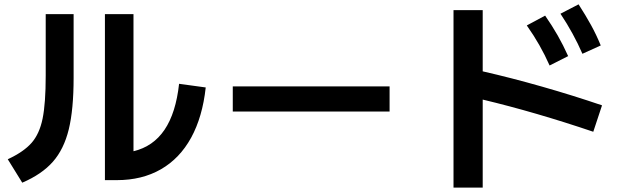

<svg xmlns="http://www.w3.org/2000/svg" viewBox="-20 -807 2852 880"><path d="M460.9 -742.2H591.8V-113.8Q682.1 -135.3 734.1 -212.2Q786.1 -289.1 800.8 -422.9L922.9 -406.2Q908.2 -271 856 -175.8Q803.7 -80.6 717.3 -31Q630.9 18.6 515.6 18.6H460.9ZM189.5 -460V-742.2H317.4V-450.2Q317.4 -305.2 295.2 -214.1Q272.9 -123 222.4 -65.7Q171.9 -8.3 82 30.3L15.6 -77.1Q88.4 -110.8 124.8 -152.3Q161.1 -193.8 175.3 -263.7Q189.5 -333.5 189.5 -460Z M1046.9 -411.1H1765.6V-295.9H1046.9Z M2394.5 -690.4 2478.5 -735.4Q2510.7 -689 2536.1 -644.5Q2561.5 -600.1 2584 -549.8L2499 -506.8Q2477.1 -556.2 2451.9 -600.3Q2426.8 -644.5 2394.5 -690.4ZM2548.8 -744.1 2631.8 -787.1Q2664.6 -736.3 2689 -691.9Q2713.4 -647.5 2733.4 -598.6L2649.4 -560.5Q2608.9 -653.8 2548.8 -744.1ZM2192.4 -350.6V52.7H2058.6V-760.7H2192.4V-480Q2323.2 -450.2 2464.6 -409.9Q2606 -369.6 2739.3 -324.2L2699.2 -203.1Q2433.6 -293 2192.4 -350.6Z"/></svg>

Font: Pretendard
Style: Bold
Weight: 700
Designer: Base glyphs from Inter by Rasmus Andersson; Hangeul glyphs from Noto Sans CJK(Source Han Sans) by Jang Soo-young and Kan
Foundry: Kil Hyung-jin
Version: Version 1.309